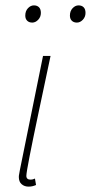

<svg xmlns="http://www.w3.org/2000/svg" viewBox="-20 -686 338 714"><path d="M86 8Q71 8 60.5 -1Q50 -10 50 -28Q50 -33 51.5 -40Q53 -47 54 -54L140 -478H168Q143 -360 122.5 -263Q102 -166 90 -104.5Q78 -43 78 -32Q78 -25 82 -21.5Q86 -18 93 -18Q96 -18 99.5 -18.5Q103 -19 110 -22L114 2Q107 5 100.5 6.5Q94 8 86 8ZM100 -602Q88 -602 81 -609Q74 -616 74 -628Q74 -645 84 -655.5Q94 -666 106 -666Q118 -666 125 -659Q132 -652 132 -638Q132 -623 122 -612.5Q112 -602 100 -602ZM266 -602Q254 -602 247 -609Q240 -616 240 -628Q240 -645 250 -655.5Q260 -666 272 -666Q284 -666 291 -659Q298 -652 298 -638Q298 -623 288 -612.5Q278 -602 266 -602Z"/></svg>

Font: Source Sans 3
Style: Italic
Weight: 200
Italic angle: -11°
Designer: Paul D. Hunt
Foundry: Adobe
Version: Version 3.046;hotconv 1.0.118;makeotfexe 2.5.65603